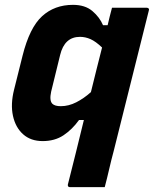

<svg xmlns="http://www.w3.org/2000/svg" viewBox="-20 -572 640 792"><path d="M442 -540H586Q590 -540 593 -537Q596 -534 594 -529Q558 -384 521.5 -239Q485 -94 449 51Q439 88 430.5 125Q422 162 412 200H268Q263 200 261 196.5Q259 193 260 189Q276 125 293 57.5Q310 -10 326 -77H306Q278 -38 242 -14Q206 10 156 10Q107 10 75.5 -18Q44 -46 33.5 -94Q23 -142 38 -202L73 -342Q102 -458 153.5 -505Q205 -552 281 -552Q331 -552 361 -526.5Q391 -501 405 -468H424Q432 -503 442 -540ZM196 -144Q206 -134 231 -134Q263 -134 294.5 -150Q326 -166 355 -192Q367 -240 378.5 -287Q390 -334 401 -376Q375 -401 353.5 -410.5Q332 -420 310 -420Q246 -420 228 -345L191 -194Q183 -157 196 -144Z"/></svg>

Font: Recursive Mn Lnr St XBd
Style: Italic
Weight: 800
Italic angle: -15°
Monospace: yes
Version: Version 1.079;hotconv 1.0.112;makeotfexe 2.5.65598; ttfautoh